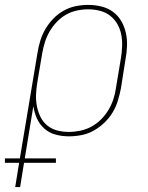

<svg xmlns="http://www.w3.org/2000/svg" viewBox="-82 -548 602 783"><path d="M-20 215 -4 116H-62V98H-1L71 -333Q75 -358 82.5 -382.5Q90 -407 103.5 -430Q117 -453 136 -472.5Q155 -492 178.5 -505Q202 -518 227.5 -523Q253 -528 278 -528Q305 -528 331.5 -521.5Q358 -515 378.5 -500Q399 -485 412 -463Q425 -441 431 -415Q437 -389 436 -361.5Q435 -334 430 -307L411 -187Q406 -162 398.5 -137Q391 -112 377 -89Q363 -66 343 -47Q323 -28 299.5 -15Q276 -2 250 3Q224 8 199 8Q171 8 145 1Q119 -6 99.5 -23Q80 -40 69 -64Q58 -88 54 -115L19 98H146V116H16L0 215ZM199 -10Q222 -10 245.5 -15Q269 -20 290.5 -31.5Q312 -43 330 -61Q348 -79 360.5 -100Q373 -121 380.5 -144Q388 -167 391 -190L411 -310Q415 -334 416 -359Q417 -384 412.5 -407Q408 -430 396.5 -450Q385 -470 367 -484Q349 -498 325.5 -504Q302 -510 278 -510Q255 -510 231.5 -505Q208 -500 187 -488Q166 -476 149 -458Q132 -440 120 -419Q108 -398 101 -375.5Q94 -353 90 -330L70 -211Q66 -187 65 -162.5Q64 -138 68.5 -115Q73 -92 83 -71.5Q93 -51 110.5 -36.5Q128 -22 151 -16Q174 -10 199 -10Z"/></svg>

Font: Iosevka SS04 Thin
Style: Italic
Weight: 100
Italic angle: -9°
Monospace: yes
Designer: Belleve Invis
Foundry: Belleve Invis
Version: Version 19.0.0; ttfautohint (v1.8.4)